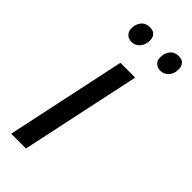

<svg xmlns="http://www.w3.org/2000/svg" viewBox="-238 -769 808 808"><g transform="rotate(45 166.5 -365.0)"><path d="M26 0 140 -536H228L114 0ZM282 -631Q265 -631 253 -642Q241 -653 242 -673Q242 -696 255.5 -713Q269 -730 294 -730Q314 -730 323.5 -719Q333 -708 333 -690Q333 -662 317.5 -646.5Q302 -631 282 -631ZM112 -631Q93 -631 81.5 -642Q70 -653 70 -673Q70 -696 83.5 -713Q97 -730 122 -730Q136 -730 144.5 -725Q153 -720 157.5 -711Q162 -702 162 -690Q161 -662 146 -646.5Q131 -631 112 -631Z"/></g></svg>

Font: Noto Sans Display
Style: Italic
Weight: 400
Italic angle: -12°
Designer: Monotype Design Team
Foundry: Monotype Imaging Inc.
Version: Version 2.003